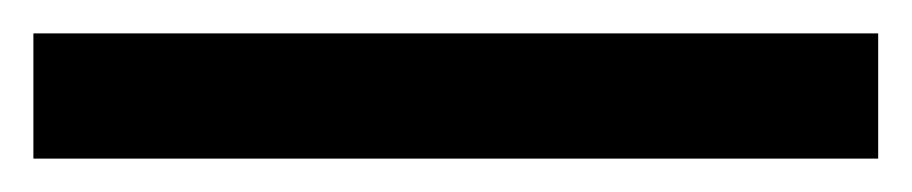

<svg xmlns="http://www.w3.org/2000/svg" viewBox="-23 -855 546 115"><path d="M503 -760H-3V-835H503Z"/></svg>

Font: Noto Sans Syriac Medium
Style: Regular
Weight: 500
Designer: Patrick Giasson and the Monotype Design Team
Foundry: Monotype Imaging Inc.
Version: Version 3.000; ttfautohint (v1.8.4.7-5d5b)